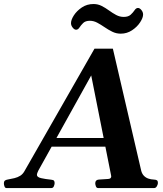

<svg xmlns="http://www.w3.org/2000/svg" viewBox="-75 -954 827 974"><path d="M487.8 -67.9 387.7 -571.3 119.1 -87.9Q117.2 -84 114.7 -77.6Q112.3 -71.3 112.3 -66.9Q112.3 -55.2 133.5 -50.3Q154.8 -45.4 184.1 -42.5Q195.8 -41.5 199 -37.1Q202.1 -32.7 202.1 -25.4Q202.1 -18.1 198.2 -9Q194.3 0 185.1 0H-42Q-49.3 0 -52.2 -8.3Q-55.2 -16.6 -55.2 -22.5Q-55.2 -34.7 -49.6 -38.3Q-43.9 -42 -37.1 -43Q-18.1 -46.4 -1.7 -50.3Q14.6 -54.2 28.1 -62.7Q41.5 -71.3 50.3 -87.9L404.3 -707H497.6L641.6 -86.9Q646 -71.3 655.5 -61.8Q665 -52.2 678 -47.9Q690.9 -43.5 705.6 -43Q716.8 -42.5 721.4 -39.1Q726.1 -35.6 726.1 -25.4Q725.6 -17.6 720.5 -8.8Q715.3 0 707 0H422.9Q414.6 0 411.4 -9Q408.2 -18.1 408.2 -23.9Q408.2 -41.5 425.8 -43Q457.5 -45.4 473.4 -46.1Q489.3 -46.9 489.3 -59.6Q489.3 -61.5 487.8 -67.9ZM161.6 -210 178.7 -253.9H480L488.8 -210ZM537.6 -783.2Q514.6 -783.2 494.4 -793.2Q474.1 -803.2 455.3 -816.2Q436.5 -829.1 418.2 -838.9Q399.9 -848.6 380.9 -848.6Q358.4 -848.6 346.9 -837.2Q335.4 -825.7 328.1 -814.5Q320.8 -803.2 311 -803.2Q302.2 -803.2 293.7 -814Q285.2 -824.7 285.2 -836.4Q285.2 -853.5 299.8 -876.2Q314.5 -898.9 340.3 -916.3Q366.2 -933.6 399.4 -933.6Q421.9 -933.6 440.9 -923.8Q460 -914.1 478 -900.9Q496.1 -887.7 514.4 -877.9Q532.7 -868.2 552.7 -868.2Q575.7 -868.2 587.9 -879.4Q600.1 -890.6 607.7 -902.1Q615.2 -913.6 625 -913.6Q633.8 -913.6 642.3 -903.1Q650.9 -892.6 650.9 -880.4Q650.9 -863.8 635.7 -840.6Q620.6 -817.4 594.7 -800.3Q568.8 -783.2 537.6 -783.2Z"/></svg>

Font: Gelasio SemiBold
Style: Italic
Weight: 600
Italic angle: -8.5°
Designer: Eben Sorkin
Foundry: Eben Sorkin
Version: Version 1.008